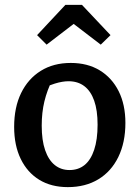

<svg xmlns="http://www.w3.org/2000/svg" viewBox="-20 -757 565 787"><path d="M258 10Q190 10 141 -20Q92 -50 65 -105.5Q38 -161 38 -237Q38 -317 66.5 -375.5Q95 -434 147 -466.5Q199 -499 270 -499Q339 -499 389 -468.5Q439 -438 466.5 -383Q494 -328 494 -253Q494 -173 465 -113.5Q436 -54 383 -22Q330 10 258 10ZM265 -60Q301 -60 326.5 -80.5Q352 -101 366 -143Q380 -185 380 -246Q380 -305 366 -344.5Q352 -384 325.5 -404Q299 -424 261 -424Q236 -424 205 -414.5Q174 -405 130 -386L195 -431Q173 -387 162 -341.5Q151 -296 151 -242Q151 -182 165 -141.5Q179 -101 204.5 -80.5Q230 -60 265 -60ZM316 -737 433 -613 393 -574 282 -659 171 -574 132 -613 248 -737Z"/></svg>

Font: Piazzolla 24pt SemiBold
Style: Regular
Weight: 600
Designer: Juan Pablo del Peral
Foundry: Huerta Tipografica
Version: Version 2.005